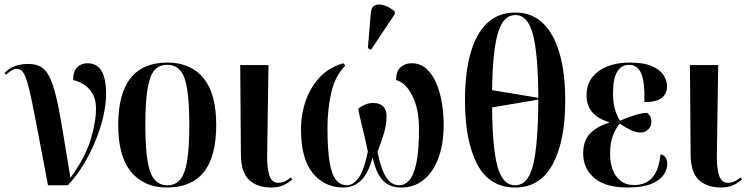

<svg xmlns="http://www.w3.org/2000/svg" viewBox="-29 -826 3330 856"><path d="M185 0Q159 -137 141.5 -229.5Q124 -322 112 -379.5Q100 -437 90 -467.5Q80 -498 70 -508.5Q60 -519 46 -519Q36 -519 24.5 -513Q13 -507 -2 -493L-9 -501Q14 -524 41 -532.5Q68 -541 96 -541Q130 -541 152.5 -528.5Q175 -516 191 -484.5Q207 -453 221 -395.5Q235 -338 249.5 -249Q264 -160 285 -33Q350 -122 374.5 -201.5Q399 -281 399 -342Q399 -383 383.5 -409Q368 -435 344.5 -449.5Q321 -464 297 -469Q297 -509 315.5 -526.5Q334 -544 361 -544Q404 -544 424 -509Q444 -474 444 -409Q444 -360 431 -304.5Q418 -249 394.5 -193Q371 -137 340 -87Q309 -37 273 0Z M715 10Q614 10 556 -59Q498 -128 498 -269Q498 -547 718 -547Q821 -547 878 -478Q935 -409 935 -269Q935 -127 879.5 -58.5Q824 10 715 10ZM717 0Q753 0 774.5 -25.5Q796 -51 805.5 -110Q815 -169 815 -269Q815 -369 805.5 -428Q796 -487 774.5 -512Q753 -537 716 -537Q680 -537 659 -512Q638 -487 628.5 -428Q619 -369 619 -269Q619 -169 628.5 -110Q638 -51 660 -25.5Q682 0 717 0Z M1180 10Q1119 10 1082.5 -23Q1046 -56 1045 -135L1042 -536H1168L1162 -133Q1161 -83 1171 -47Q1181 -11 1212 -11Q1229 -11 1242 -18Q1255 -25 1268 -35L1274 -26Q1257 -11 1235 -0.5Q1213 10 1180 10Z M1502 10Q1418 10 1365.5 -54Q1313 -118 1313 -249Q1313 -317 1334.5 -378Q1356 -439 1398 -483Q1440 -527 1502 -544L1510 -533Q1464 -486 1447.5 -411.5Q1431 -337 1431 -258Q1431 -159 1440.5 -103Q1450 -47 1469.5 -23.5Q1489 0 1518 0Q1546 0 1570 -33.5Q1594 -67 1611 -150Q1597 -217 1585.5 -262.5Q1574 -308 1568 -341Q1582 -353 1599.5 -360Q1617 -367 1635 -367Q1665 -367 1681 -349.5Q1697 -332 1694 -299Q1693 -266 1682 -229.5Q1671 -193 1654 -149Q1670 -70 1693 -35Q1716 0 1752 0Q1775 0 1795 -21.5Q1815 -43 1827 -97.5Q1839 -152 1839 -252Q1839 -340 1809.5 -399Q1780 -458 1737 -469Q1737 -509 1757 -526.5Q1777 -544 1806 -544Q1845 -544 1872.5 -519Q1900 -494 1917 -453.5Q1934 -413 1941.5 -364.5Q1949 -316 1949 -269Q1949 -184 1925.5 -121Q1902 -58 1859.5 -24Q1817 10 1760 10Q1706 10 1676.5 -23Q1647 -56 1632 -124Q1613 -52 1580 -21Q1547 10 1502 10ZM1625 -604 1611 -611 1624 -766Q1626 -794 1642.5 -802Q1659 -810 1683 -802.5Q1707 -795 1731 -775V-763Z M2268 10Q2153 10 2098.5 -94Q2044 -198 2044 -379Q2044 -500 2068.5 -587.5Q2093 -675 2142.5 -722.5Q2192 -770 2269 -770Q2342 -770 2391.5 -722.5Q2441 -675 2466 -587Q2491 -499 2491 -378Q2491 -197 2435 -93.5Q2379 10 2268 10ZM2371 -390Q2370 -586 2347 -672.5Q2324 -759 2269 -759Q2214 -759 2190.5 -677.5Q2167 -596 2165 -424ZM2268 0Q2325 0 2347.5 -89.5Q2370 -179 2371 -382L2165 -347Q2166 -171 2188.5 -85.5Q2211 0 2268 0Z M2770 10Q2670 10 2620.5 -32.5Q2571 -75 2571 -141Q2571 -201 2603.5 -232.5Q2636 -264 2685 -278V-282Q2639 -295 2612.5 -325Q2586 -355 2586 -401Q2586 -469 2639 -508Q2692 -547 2780 -547Q2842 -547 2878 -531Q2914 -515 2929.5 -490.5Q2945 -466 2945 -442Q2945 -410 2922.5 -390.5Q2900 -371 2844 -371Q2846 -462 2829.5 -499.5Q2813 -537 2775 -537Q2742 -537 2723 -507Q2704 -477 2704 -409Q2704 -364 2714.5 -333Q2725 -302 2735 -288Q2768 -302 2799.5 -312Q2831 -322 2856 -323Q2863 -318 2869 -308.5Q2875 -299 2875 -283Q2875 -263 2861 -249Q2847 -235 2826 -235Q2807 -235 2783.5 -246Q2760 -257 2734 -275Q2719 -258 2705 -225Q2691 -192 2691 -139Q2691 -102 2702 -71Q2713 -40 2737 -20.5Q2761 -1 2799 -1Q2827 -1 2851.5 -12.5Q2876 -24 2893 -54Q2910 -84 2916 -138Q2933 -134 2939.5 -122Q2946 -110 2946 -95Q2946 -71 2929.5 -46.5Q2913 -22 2874 -6Q2835 10 2770 10Z M3185 10Q3124 10 3087.5 -23Q3051 -56 3050 -135L3047 -536H3173L3167 -133Q3166 -83 3176 -47Q3186 -11 3217 -11Q3234 -11 3247 -18Q3260 -25 3273 -35L3279 -26Q3262 -11 3240 -0.5Q3218 10 3185 10Z"/></svg>

Font: Noto Serif Display Condensed SemiBold
Style: Regular
Weight: 600
Width: 3
Designer: Monotype Design Team
Foundry: Monotype Imaging Inc.
Version: Version 2.009